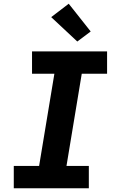

<svg xmlns="http://www.w3.org/2000/svg" viewBox="-20 -1011 640 1031"><path d="M54 0V-120H190L272 -615H152V-735H555V-615H419L337 -120H457V0ZM395 -788 255 -919 349 -991 467 -842Z"/></svg>

Font: Iosevka Curly HvExObl
Style: Regular
Weight: 900
Width: 7
Italic angle: -9°
Monospace: yes
Designer: Belleve Invis
Foundry: Belleve Invis
Version: Version 11.1.0; ttfautohint (v1.8.3)